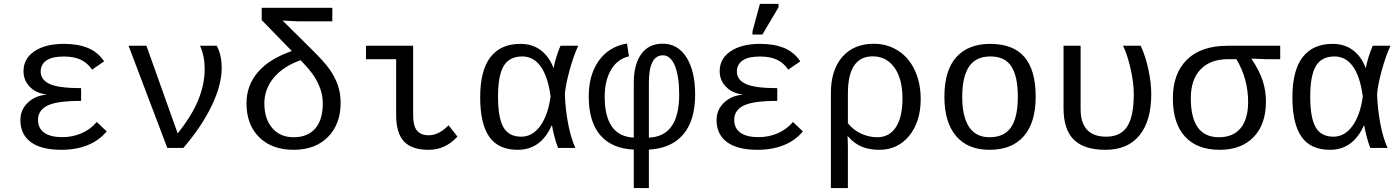

<svg xmlns="http://www.w3.org/2000/svg" viewBox="-20 -765 7241 993"><path d="M303.2 -55.7Q356 -55.7 402.6 -76.2Q449.2 -96.7 480.5 -134.3L531.7 -85.4Q492.7 -38.1 432.9 -14.2Q373 9.8 297.4 9.8Q192.9 9.8 139.2 -30.3Q85.4 -70.3 85.4 -144Q85.4 -196.8 123.3 -233.4Q161.1 -270 219.2 -275.4V-276.4Q167 -282.7 134.3 -315.9Q101.6 -349.1 101.6 -397Q101.6 -461.9 158.2 -500Q214.8 -538.1 310.5 -538.1Q382.8 -538.1 434.3 -517.1Q485.8 -496.1 518.6 -447.8L456.1 -404.8Q433.1 -439.5 397.7 -456.1Q362.3 -472.7 311 -472.7Q248.5 -472.7 219.5 -451.9Q190.4 -431.2 190.4 -395Q190.4 -352.1 237.1 -330.6Q283.7 -309.1 399.4 -309.1V-243.2Q274.4 -243.2 225.6 -219Q176.8 -194.8 176.8 -145.5Q176.8 -101.1 209 -78.4Q241.2 -55.7 303.2 -55.7Z M1126.5 -413.1Q1126.5 -325.7 1074.7 -217.8Q1022.9 -109.9 928.2 0H845.2L645 -528.3H737.3L898.9 -75.2Q971.7 -165.5 1005.1 -247.3Q1038.6 -329.1 1038.6 -408.7Q1038.6 -474.6 1014.6 -528.3H1101.1Q1126.5 -481 1126.5 -413.1Z M1649.4 -230Q1649.4 -272 1635.7 -308.1Q1622.1 -344.2 1602.3 -374Q1582.5 -403.8 1534.7 -453.6Q1444.8 -421.9 1396 -363.3Q1347.2 -304.7 1347.2 -230Q1347.2 -150.4 1387.9 -102.8Q1428.7 -55.2 1499 -55.2Q1570.8 -55.2 1610.1 -100.1Q1649.4 -145 1649.4 -230ZM1516.6 -654.8 1441.4 -658.7 1595.7 -505.9Q1658.2 -444.3 1685.3 -405.5Q1712.4 -366.7 1727.1 -324.7Q1741.7 -282.7 1741.7 -231.9Q1741.7 -123.5 1676.3 -56.9Q1610.8 9.8 1499 9.8Q1386.7 9.8 1320.8 -54.9Q1254.9 -119.6 1254.9 -231Q1254.9 -323.2 1314 -392.1Q1373 -460.9 1489.3 -501L1333.5 -661.1V-724.6H1698.7V-654.8Z M2116.7 -168.9Q2116.7 -114.7 2136.2 -90.1Q2155.8 -65.4 2196.8 -65.4Q2250.5 -65.4 2299.8 -117.2L2345.7 -58.6Q2283.7 9.8 2196.3 9.8Q2109.9 9.8 2069.3 -33.4Q2028.8 -76.7 2028.8 -170.4V-459H1873V-528.3H2116.7Z M2833 -115.7Q2776.9 9.8 2657.7 9.8Q2557.6 9.8 2510.5 -57.6Q2463.4 -125 2463.4 -261.7Q2463.4 -400.4 2516.4 -469.2Q2569.3 -538.1 2671.4 -538.1Q2732.9 -538.1 2776.6 -505.4Q2820.3 -472.7 2842.3 -413.6H2843.3Q2854.5 -471.7 2878.9 -528.3H2970.7Q2946.3 -476.6 2925.8 -401.6Q2905.3 -326.7 2901.4 -278.8Q2903.8 -200.7 2918.2 -125.5Q2932.6 -50.3 2955.6 0H2866.2Q2854.5 -29.8 2845.9 -64.7Q2837.4 -99.6 2835 -115.7ZM2555.7 -264.6Q2555.7 -156.2 2583.5 -107.2Q2611.3 -58.1 2675.8 -58.1Q2734.4 -58.1 2774.7 -114.5Q2814.9 -170.9 2827.6 -266.6Q2813.5 -369.6 2776.4 -421.4Q2739.3 -473.1 2681.2 -473.1Q2614.7 -473.1 2585.2 -424.1Q2555.7 -375 2555.7 -264.6Z M3575.2 -275.9Q3575.2 -142.6 3513.9 -70.1Q3452.6 2.4 3335.9 8.8V207.5H3257.8V8.8Q3144 3.4 3084.5 -65.9Q3024.9 -135.3 3024.9 -266.1Q3024.9 -377.9 3076.9 -450.9Q3128.9 -523.9 3222.7 -540L3232.9 -473.6Q3173.3 -460 3140.4 -404.3Q3107.4 -348.6 3107.4 -264.2Q3107.4 -61 3257.8 -53.2V-336.4Q3257.8 -431.6 3296.4 -485.4Q3335 -539.1 3407.7 -539.1Q3485.8 -539.1 3530.5 -468Q3575.2 -397 3575.2 -275.9ZM3492.7 -276.9Q3492.7 -370.1 3470.5 -424.6Q3448.2 -479 3408.7 -479Q3335.9 -479 3335.9 -337.9V-53.2Q3492.7 -59.6 3492.7 -276.9Z M3903.8 -55.7Q3956.5 -55.7 4003.2 -76.2Q4049.8 -96.7 4081.1 -134.3L4132.3 -85.4Q4093.3 -38.1 4033.4 -14.2Q3973.6 9.8 3897.9 9.8Q3793.5 9.8 3739.7 -30.3Q3686 -70.3 3686 -144Q3686 -196.8 3723.9 -233.4Q3761.7 -270 3819.8 -275.4V-276.4Q3767.6 -282.7 3734.9 -315.9Q3702.1 -349.1 3702.1 -397Q3702.1 -461.9 3758.8 -500Q3815.4 -538.1 3911.1 -538.1Q3983.4 -538.1 4034.9 -517.1Q4086.4 -496.1 4119.1 -447.8L4056.6 -404.8Q4033.7 -439.5 3998.3 -456.1Q3962.9 -472.7 3911.6 -472.7Q3849.1 -472.7 3820.1 -451.9Q3791 -431.2 3791 -395Q3791 -352.1 3837.6 -330.6Q3884.3 -309.1 4000 -309.1V-243.2Q3875 -243.2 3826.2 -219Q3777.3 -194.8 3777.3 -145.5Q3777.3 -101.1 3809.6 -78.4Q3841.8 -55.7 3903.8 -55.7ZM3871.6 -586.4V-602.5L3910.2 -745.1H4006.3V-727.1L3922.9 -586.4Z M4741.7 -252Q4741.7 -135.7 4682.4 -63Q4623 9.8 4528.3 9.8Q4476.1 9.8 4437.3 -6.1Q4398.4 -22 4365.2 -60.1H4363.3Q4365.2 -30.8 4365.2 0V207.5H4277.3V-283.7Q4277.3 -403.3 4336.4 -470.9Q4395.5 -538.6 4499.5 -538.6Q4568.8 -538.6 4624.5 -503.2Q4680.2 -467.8 4710.9 -402.1Q4741.7 -336.4 4741.7 -252ZM4647.5 -255.9Q4647.5 -357.9 4605.7 -415.8Q4564 -473.6 4493.7 -473.6Q4365.2 -473.6 4365.2 -281.7V-127Q4394 -91.8 4434.6 -73.5Q4475.1 -55.2 4517.1 -55.2Q4579.1 -55.2 4613.3 -106.9Q4647.5 -158.7 4647.5 -255.9Z M5336.4 -264.6Q5336.4 -131.3 5275.1 -60.8Q5213.9 9.8 5098.1 9.8Q4984.9 9.8 4924.6 -61.5Q4864.3 -132.8 4864.3 -264.6Q4864.3 -400.9 4926 -469.5Q4987.8 -538.1 5101.1 -538.1Q5220.2 -538.1 5278.3 -470.2Q5336.4 -402.3 5336.4 -264.6ZM5244.1 -264.6Q5244.1 -369.6 5210.7 -421.4Q5177.2 -473.1 5102.5 -473.1Q5026.9 -473.1 4991.7 -420.4Q4956.5 -367.7 4956.5 -264.6Q4956.5 -162.1 4991.7 -108.6Q5026.9 -55.2 5097.2 -55.2Q5174.8 -55.2 5209.5 -107.4Q5244.1 -159.7 5244.1 -264.6Z M5934.1 -278.8Q5934.1 -139.2 5873 -64.7Q5812 9.8 5697.3 9.8Q5586.4 9.8 5533.4 -43Q5480.5 -95.7 5480.5 -204.6V-528.3H5568.8V-201.7Q5568.8 -58.1 5701.2 -58.1Q5775.4 -58.1 5809.6 -110.6Q5843.8 -163.1 5843.8 -276.9Q5843.8 -340.3 5825.9 -415.3Q5808.1 -490.2 5788.1 -528.3H5879.9Q5905.8 -470.7 5919.9 -403.3Q5934.1 -335.9 5934.1 -278.8Z M6527.3 -239.7Q6527.3 -122.1 6463.6 -56.2Q6399.9 9.8 6288.1 9.8Q6170.9 9.8 6108.4 -58.8Q6045.9 -127.4 6045.9 -255.9Q6045.9 -385.3 6119.1 -456.8Q6192.4 -528.3 6328.1 -528.3H6601.1V-459H6525.4L6453.1 -461.9V-460Q6494.1 -398.4 6510.7 -346.9Q6527.3 -295.4 6527.3 -239.7ZM6435.1 -238.3Q6435.1 -357.4 6374.5 -459H6331.1Q6240.2 -459 6189.5 -406.5Q6138.7 -354 6138.7 -256.8Q6138.7 -55.2 6284.2 -55.2Q6357.9 -55.2 6396.5 -102.3Q6435.1 -149.4 6435.1 -238.3Z M7033.7 -115.7Q6977.5 9.8 6858.4 9.8Q6758.3 9.8 6711.2 -57.6Q6664.1 -125 6664.1 -261.7Q6664.1 -400.4 6717 -469.2Q6770 -538.1 6872.1 -538.1Q6933.6 -538.1 6977.3 -505.4Q7021 -472.7 7043 -413.6H7043.9Q7055.2 -471.7 7079.6 -528.3H7171.4Q7147 -476.6 7126.5 -401.6Q7106 -326.7 7102.1 -278.8Q7104.5 -200.7 7118.9 -125.5Q7133.3 -50.3 7156.2 0H7066.9Q7055.2 -29.8 7046.6 -64.7Q7038.1 -99.6 7035.6 -115.7ZM6756.3 -264.6Q6756.3 -156.2 6784.2 -107.2Q6812 -58.1 6876.5 -58.1Q6935.1 -58.1 6975.3 -114.5Q7015.6 -170.9 7028.3 -266.6Q7014.2 -369.6 6977.1 -421.4Q6939.9 -473.1 6881.8 -473.1Q6815.4 -473.1 6785.9 -424.1Q6756.3 -375 6756.3 -264.6Z"/></svg>

Font: Cousine
Style: Regular
Weight: 400
Monospace: yes
Designer: Steve Matteson
Foundry: Monotype Imaging Inc.
Version: Version 1.21